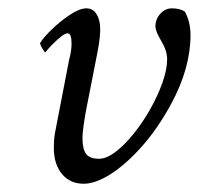

<svg xmlns="http://www.w3.org/2000/svg" viewBox="-20 -445 481 465"><path d="M189.5 -424.8Q205.1 -424.8 213.9 -410.6Q222.7 -396.5 222.7 -374Q222.7 -354 216.8 -322.3L187.5 -172.9Q179.7 -127.4 179.7 -111.3Q179.7 -84 188.5 -72.3Q197.3 -60.5 219.7 -60.5Q237.8 -60.5 259.8 -77.1Q281.7 -93.8 303.7 -121.1Q325.7 -148.4 344 -180.9Q362.3 -213.4 373.5 -245.1Q384.8 -276.9 384.8 -301.8Q384.8 -321.8 370.6 -345.7Q356.4 -369.6 356.4 -380.9Q356.4 -398.4 368.2 -411.6Q379.9 -424.8 396.5 -424.8Q415.5 -424.8 427.7 -417Q441.4 -391.6 441.4 -360.4Q441.4 -279.3 394 -192.4Q362.8 -134.8 324.5 -91.3Q286.1 -47.9 248.8 -23.9Q211.4 0 182.6 0Q149.4 0 129.9 -23.9Q110.4 -47.9 110.4 -85.9Q110.4 -112.3 114.3 -128.9L147.5 -300.8Q153.3 -321.3 153.3 -339.8Q153.3 -364.3 143.6 -364.3Q137.7 -364.3 127.9 -356.4Q118.2 -348.6 108.6 -339.1Q99.1 -329.6 94.7 -324.2L89.8 -318.4Q87.9 -318.4 82.5 -327.6Q77.1 -336.9 77.1 -340.8Q85 -354 105.5 -373.8Q126 -393.6 149.4 -409.2Q172.9 -424.8 189.5 -424.8Z"/></svg>

Font: Metal
Style: Regular
Weight: 400
Designer: Danh Hong
Version: Version 8.002; ttfautohint (v1.8.3)